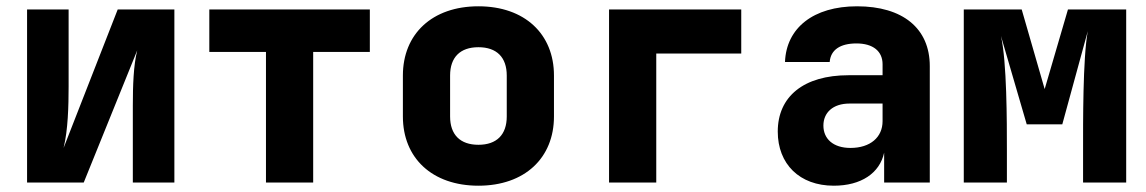

<svg xmlns="http://www.w3.org/2000/svg" viewBox="-20 -580 3640 610"><path d="M66 0H246L416 -420C404 -373 402 -306 402 -245V0H534V-550H354L182 -110C196 -166 198 -244 198 -305V-550H66Z M825 0H975V-415H1155V-550H645V-415H825Z M1500 10C1647 10 1740 -78 1740 -210V-340C1740 -472 1647 -560 1500 -560C1353 -560 1260 -472 1260 -340V-210C1260 -78 1353 10 1500 10ZM1500 -120C1442 -120 1410 -152 1410 -210V-340C1410 -398 1442 -430 1500 -430C1558 -430 1590 -398 1590 -340V-210C1590 -152 1558 -120 1500 -120Z M1915 0H2065V-410H2335V-550H1915Z M2629 10C2716 10 2775 -30 2789 -95V0H2934V-370C2934 -490 2848 -560 2703 -560C2564 -560 2478 -491 2474 -383H2616C2619 -422 2650 -442 2701 -442C2754 -442 2784 -417 2784 -376V-341H2676C2533 -341 2451 -273 2451 -162C2451 -59 2520 10 2629 10ZM2682 -110C2627 -110 2596 -139 2596 -181C2596 -222 2626 -251 2679 -251H2784V-195C2784 -144 2745 -110 2682 -110Z M3042 0H3179V-100C3179 -195 3179 -384 3160 -466L3242 -185H3355L3436 -481C3420 -395 3421 -188 3421 -100V0H3558V-550H3373L3299 -297L3226 -550H3042Z"/></svg>

Font: JetBrains Mono ExtraBold
Style: Regular
Weight: 800
Monospace: yes
Designer: Philipp Nurullin, Konstantin Bulenkov
Foundry: JetBrains
Version: Version 2.305